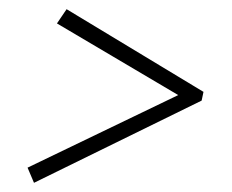

<svg xmlns="http://www.w3.org/2000/svg" viewBox="-20 -491 506 418"><path d="M104 -440 125 -471 423 -291 419 -272 54 -93 40 -126 368 -284Z"/></svg>

Font: Piazzolla ExtraLight
Style: Italic
Weight: 200
Italic angle: -11.3°
Designer: Juan Pablo del Peral
Foundry: Huerta Tipografica
Version: Version 1.330